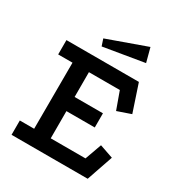

<svg xmlns="http://www.w3.org/2000/svg" viewBox="-183 -908 967 1033"><g transform="rotate(30 300.5 -391.5)"><path d="M41 -589H491L547 -421L463 -392L424 -500H232V-346H408V-258H232V-89H448L485 -192L569 -163L513 0H40V-89H129L130 -500H41ZM451 -783 474 -696 222 -654 208 -696Z"/></g></svg>

Font: Podkova SemiBold
Style: Regular
Weight: 600
Designer: Ilya Yudin
Foundry: Cyreal (www.cyreal.org)
Version: Version 2.103